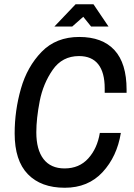

<svg xmlns="http://www.w3.org/2000/svg" viewBox="-20 -872 632 904"><path d="M49 -244Q49 -351 78.5 -454.5Q108 -558 176 -628Q244 -698 353 -698Q462 -698 519 -636Q576 -574 576 -450V-435H473V-456Q473 -531 442.5 -569.5Q412 -608 352 -608Q273 -608 228 -543Q183 -478 167 -396Q151 -314 151 -249Q151 -167 185 -123Q219 -79 284 -79Q353 -79 395.5 -126Q438 -173 450 -246H549Q531 -135 463 -61.5Q395 12 285 12Q173 12 111 -52Q49 -116 49 -244ZM336 -852H420L491 -747H409L372 -793L320 -747H236Z"/></svg>

Font: Archivo Narrow Medium
Style: Italic
Weight: 500
Italic angle: -8°
Designer: Hector Gatti
Foundry: Omnibus-Type
Version: Version 2.001